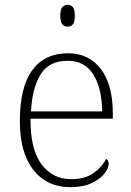

<svg xmlns="http://www.w3.org/2000/svg" viewBox="-20 -763 539 793"><path d="M270 10Q174 10 118 -61Q62 -132 62 -262Q62 -404 113.5 -473.5Q165 -543 261 -543Q347 -543 396.5 -478Q446 -413 446 -294V-273H106Q105 -147 151 -85Q197 -23 274 -23Q330 -23 365.5 -47.5Q401 -72 418 -107Q423 -104 426 -99Q429 -94 429 -86Q429 -68 411 -45.5Q393 -23 358 -6.5Q323 10 270 10ZM402 -303Q401 -397 366 -454.5Q331 -512 260 -512Q182 -512 147.5 -455.5Q113 -399 108 -303ZM259 -653Q246 -653 237.5 -662.5Q229 -672 229 -698Q229 -724 237.5 -733.5Q246 -743 259 -743Q273 -743 281 -733.5Q289 -724 289 -698Q289 -672 281 -662.5Q273 -653 259 -653Z"/></svg>

Font: Noto Serif Kannada ExtraLight
Style: Regular
Weight: 250
Version: Version 2.003